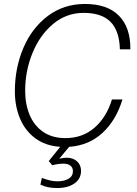

<svg xmlns="http://www.w3.org/2000/svg" viewBox="-20 -730 690 969"><path d="M184 202 191 168Q217 177 233.5 181Q250 185 271 185Q304 185 326 172Q348 159 348 134Q348 116 335.5 106Q323 96 300 96Q273 96 244 104L226 83L284 11Q209 6 157.5 -32.5Q106 -71 80.5 -133Q55 -195 55 -269Q55 -387 98 -488Q141 -589 221.5 -649.5Q302 -710 409 -710Q522 -710 580.5 -650.5Q639 -591 638 -481H585Q583 -573 538.5 -619Q494 -665 402 -665Q315 -665 248 -609Q181 -553 144 -462.5Q107 -372 107 -272Q107 -203 130 -149Q153 -95 198.5 -64Q244 -33 310 -33Q397 -33 457.5 -86Q518 -139 545 -228H598Q566 -123 497.5 -59.5Q429 4 329 11L279 71Q291 68 299.5 67Q308 66 317 66Q349 66 369 84.5Q389 103 389 132Q389 172 356 195.5Q323 219 269 219Q241 219 221 214.5Q201 210 184 202Z"/></svg>

Font: Azeret Mono Thin
Style: Italic
Weight: 100
Italic angle: -12°
Designer: Martin Vácha
Foundry: Displaay
Version: Version 1.000; Glyphs 3.0.3, build 3074